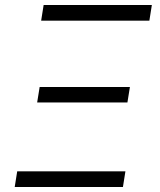

<svg xmlns="http://www.w3.org/2000/svg" viewBox="-20 -750 640 770"><path d="M145 -667H579L589 -730H155ZM129 -339H491L501 -401H139ZM39 0H473L483 -63H49Z"/></svg>

Font: JetBrains Mono ExtraLight
Style: Italic
Weight: 240
Italic angle: -9°
Monospace: yes
Designer: Philipp Nurullin, Konstantin Bulenkov
Foundry: JetBrains
Version: Version 2.305